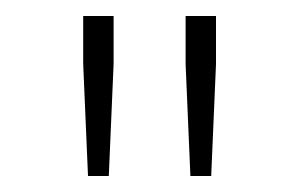

<svg xmlns="http://www.w3.org/2000/svg" viewBox="-20 -714 376 240"><path d="M90 -494H116L122 -634V-694H84V-634L90 -494ZM218 -494H244L250 -634V-694H212V-634L218 -494Z"/></svg>

Font: Assistant ExtraLight
Style: Regular
Weight: 275
Designer: Hebrew By Ben Nathan, Latin by Paul Hunt
Version: Version 2.001;PS 002.001;hotconv 1.0.88;makeotf.lib2.5.64775